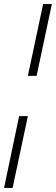

<svg xmlns="http://www.w3.org/2000/svg" viewBox="-43 -763 275 944"><path d="M94 -390 169 -743H212L137 -390ZM-23 161 51 -192H94L19 161Z"/></svg>

Font: Saira Condensed ExtraLight
Style: Italic
Weight: 250
Width: 3
Italic angle: -12°
Designer: Hector Gatti with collaboration of the Omnibus-Type team
Foundry: Omnibus-Type
Version: Version 1.101